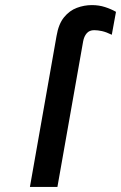

<svg xmlns="http://www.w3.org/2000/svg" viewBox="-20 -734 476 754"><path d="M97.5 0 202 -592.5Q210 -640 231.5 -666.2Q253 -692.5 281.8 -703.2Q310.5 -714 341 -714Q368.5 -714 392.5 -706.2Q416.5 -698.5 435.5 -687.5L419 -597.5Q397.5 -608 380.8 -611.8Q364 -615.5 350 -615.5Q331 -615.5 320.5 -603.2Q310 -591 306.5 -571.5L205.5 0Z"/></svg>

Font: Overpass SemiBold
Style: Italic
Weight: 600
Italic angle: -10°
Designer: Delve Withrington, Dave Bailey, Thomas Jockin
Foundry: Delve Fonts LLC
Version: Version 4.000